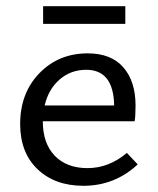

<svg xmlns="http://www.w3.org/2000/svg" viewBox="-20 -594 508 619"><path d="M384 -574V-517H119V-574ZM389 -101 424 -64Q350 5 249 5Q157 5 101 -48.5Q45 -102 45 -194Q45 -294 107 -358Q169 -422 263 -422Q338 -422 377.5 -377Q417 -332 417 -254Q417 -219 414 -203H118Q118 -132 156.5 -92Q195 -52 262 -52Q331 -52 389 -101ZM258 -369Q208 -369 172 -337.5Q136 -306 124 -254H348Q346 -369 258 -369Z"/></svg>

Font: EauTestText Medium
Style: Regular
Weight: 500
Designer: Christian Thalmann (Catharsis Fonts)
Version: Version 0.001;PS 000.001;hotconv 1.0.88;makeotf.lib2.5.64775